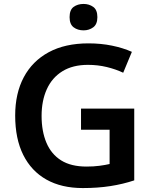

<svg xmlns="http://www.w3.org/2000/svg" viewBox="-20 -944 773 974"><path d="M391 -393H661V-29Q604 -10 540 0Q476 10 400 10Q292 10 215.5 -33Q139 -76 98 -158Q57 -240 57 -358Q57 -470 100.5 -552Q144 -634 227 -679Q310 -724 429 -724Q492 -724 548 -712.5Q604 -701 649 -681L605 -575Q567 -593 521.5 -604Q476 -615 426 -615Q349 -615 296.5 -582.5Q244 -550 217.5 -491.5Q191 -433 191 -356Q191 -278 215.5 -220Q240 -162 290 -130.5Q340 -99 419 -99Q455 -99 485 -103Q515 -107 536 -112V-286H391ZM404 -924Q432 -924 453 -909Q474 -894 474 -857Q474 -821 453 -805.5Q432 -790 404 -790Q374 -790 353.5 -805.5Q333 -821 333 -857Q333 -894 353.5 -909Q374 -924 404 -924Z"/></svg>

Font: Noto Sans Khmer SemiBold
Style: Regular
Weight: 600
Version: Version 2.003